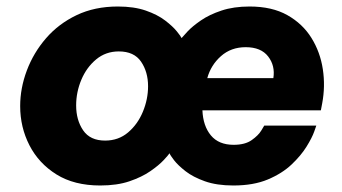

<svg xmlns="http://www.w3.org/2000/svg" viewBox="-20 -560 1050 590"><path d="M288 10Q208 10 153.5 -24Q99 -58 70.5 -113.5Q42 -169 42 -234Q42 -289 62.5 -343.5Q83 -398 121.5 -442.5Q160 -487 215.5 -513.5Q271 -540 342 -540Q392 -540 428 -527.5Q464 -515 487.5 -497Q511 -479 523.5 -463.5Q536 -448 538 -443Q542 -448 556.5 -463.5Q571 -479 597 -497Q623 -515 660.5 -527.5Q698 -540 747 -540Q816 -540 863 -513.5Q910 -487 937 -443.5Q964 -400 972 -347.5Q980 -295 970 -242L966 -221H602Q604 -173 628 -144Q652 -115 698 -115Q733 -115 753.5 -129.5Q774 -144 783 -159Q792 -174 792 -174H952Q952 -174 945.5 -155.5Q939 -137 922 -109.5Q905 -82 876 -54.5Q847 -27 803 -8.5Q759 10 697 10Q646 10 609.5 -3Q573 -16 550 -34Q527 -52 515 -67.5Q503 -83 501 -89Q497 -83 482.5 -67.5Q468 -52 442 -34Q416 -16 378 -3Q340 10 288 10ZM617 -320H820Q826 -358 804 -386.5Q782 -415 735 -415Q690 -415 659 -387.5Q628 -360 617 -320ZM303 -128Q344 -128 373.5 -153Q403 -178 419 -216.5Q435 -255 435 -295Q435 -339 413.5 -370.5Q392 -402 345 -402Q305 -402 275.5 -377.5Q246 -353 230 -315Q214 -277 214 -236Q214 -191 235.5 -159.5Q257 -128 303 -128Z"/></svg>

Font: Be Vietnam Pro ExtraBold
Style: Italic
Weight: 800
Italic angle: -12°
Designer: Lam Bao, Tony Le, Vietanh Nguyen
Foundry: Yellow Type Foundry
Version: Version 1.002; ttfautohint (v1.8.3)